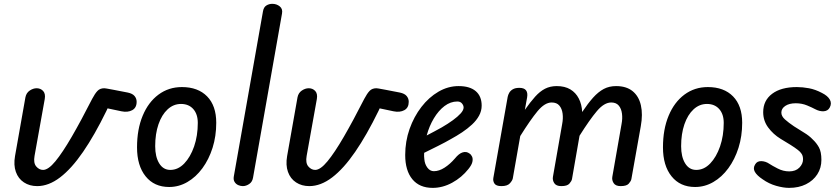

<svg xmlns="http://www.w3.org/2000/svg" viewBox="-20 -948 4278 978"><path d="M169.5 0Q130.5 0 101.8 -19Q73 -38 60.8 -72.5Q48.5 -107 56.5 -153L109.5 -452.5Q114 -475 131.5 -486.8Q149 -498.5 166.5 -498.5Q186.5 -498.5 199.5 -484.8Q212.5 -471 208 -444L156 -154Q149.5 -118 164.5 -100.2Q179.5 -82.5 199.5 -82.5Q226 -82.5 262.2 -126.5Q298.5 -170.5 345.5 -251.5Q392.5 -332.5 449.5 -444.5Q464 -472 476.8 -485.2Q489.5 -498.5 511.5 -498.5Q514 -498.5 523.2 -497Q532.5 -495.5 557.2 -490.8Q582 -486 631 -476.5Q655 -471.5 665.5 -458.8Q676 -446 676 -429.5Q676 -399 653.5 -386.8Q631 -374.5 599 -381L528 -396L522 -383Q462 -260 403.2 -174.5Q344.5 -89 286.2 -44.5Q228 0 169.5 0Z M841.5 4.5Q765.5 4.5 721.8 -49.8Q678 -104 678 -197.5Q678 -289.5 706.8 -358.5Q735.5 -427.5 787.2 -466Q839 -504.5 906.5 -504.5Q988.5 -504.5 1035 -457Q1081.5 -409.5 1081.5 -322.5Q1081.5 -254.5 1062.8 -195.2Q1044 -136 1011 -91Q978 -46 934.5 -20.8Q891 4.5 841.5 4.5ZM847.5 -82.5Q887 -82.5 918.5 -115.2Q950 -148 968.8 -202.2Q987.5 -256.5 987.5 -322Q987.5 -366.5 964.5 -392.5Q941.5 -418.5 902 -418.5Q863.5 -418.5 833.8 -391Q804 -363.5 787.2 -314.8Q770.5 -266 770.5 -203.5Q770.5 -149 791 -115.8Q811.5 -82.5 847.5 -82.5Z M1217 0Q1205 0 1193.2 -5.2Q1181.5 -10.5 1174.8 -21.5Q1168 -32.5 1171 -49.5L1319.5 -890Q1323 -911.5 1336.8 -920Q1350.5 -928.5 1367 -928.5Q1389 -928.5 1405 -915.5Q1421 -902.5 1416.5 -879L1269 -43.5Q1265.5 -21.5 1249.5 -10.8Q1233.5 0 1217 0Z M1555.5 0Q1516.5 0 1487.8 -19Q1459 -38 1446.8 -72.5Q1434.5 -107 1442.5 -153L1495.5 -452.5Q1500 -475 1517.5 -486.8Q1535 -498.5 1552.5 -498.5Q1572.5 -498.5 1585.5 -484.8Q1598.5 -471 1594 -444L1542 -154Q1535.5 -118 1550.5 -100.2Q1565.5 -82.5 1585.5 -82.5Q1612 -82.5 1648.2 -126.5Q1684.5 -170.5 1731.5 -251.5Q1778.5 -332.5 1835.5 -444.5Q1850 -472 1862.8 -485.2Q1875.5 -498.5 1897.5 -498.5Q1900 -498.5 1909.2 -497Q1918.5 -495.5 1943.2 -490.8Q1968 -486 2017 -476.5Q2041 -471.5 2051.5 -458.8Q2062 -446 2062 -429.5Q2062 -399 2039.5 -386.8Q2017 -374.5 1985 -381L1914 -396L1908 -383Q1848 -260 1789.2 -174.5Q1730.5 -89 1672.2 -44.5Q1614 0 1555.5 0Z M2184 9Q2116.5 9 2080.2 -35.2Q2044 -79.5 2044 -158.5Q2044 -228 2066.2 -291Q2088.5 -354 2126.5 -403.2Q2164.5 -452.5 2213.5 -481Q2262.5 -509.5 2316 -509.5Q2373 -509.5 2403.2 -483.8Q2433.5 -458 2433.5 -410Q2433.5 -383 2420.2 -358.8Q2407 -334.5 2384.2 -313.5Q2361.5 -292.5 2333.8 -274Q2306 -255.5 2276.5 -239.5Q2250 -224 2212 -205Q2174 -186 2140.5 -169.5Q2140 -160.5 2140.2 -152.5Q2140.5 -144.5 2141.5 -137Q2143.5 -112 2157 -94Q2170.5 -76 2190 -76Q2216.5 -76 2244.5 -94Q2272.5 -112 2297 -140.5Q2318 -166.5 2337.2 -172Q2356.5 -177.5 2371.5 -166Q2380 -160.5 2384.8 -149.8Q2389.5 -139 2386.2 -123.5Q2383 -108 2366 -87Q2332 -44 2283.5 -17.5Q2235 9 2184 9ZM2153.5 -258Q2171.5 -267.5 2191.5 -278Q2211.5 -288.5 2230 -299Q2262 -317.5 2287 -335.8Q2312 -354 2326.8 -370.5Q2341.5 -387 2341.5 -400.5Q2341.5 -411 2333.2 -421Q2325 -431 2309.5 -431Q2275 -431 2244.2 -407.8Q2213.5 -384.5 2190 -345.2Q2166.5 -306 2153.5 -258Z M2534 0Q2507 0 2498.5 -13.2Q2490 -26.5 2493 -42L2566 -454.5Q2568 -465 2574 -475.5Q2580 -486 2592.2 -493.2Q2604.5 -500.5 2625.5 -500.5Q2649.5 -500.5 2659.2 -488.2Q2669 -476 2665 -452L2653.5 -388.5Q2681.5 -428.5 2705.8 -455.5Q2730 -482.5 2756.2 -496Q2782.5 -509.5 2816 -509.5Q2857 -509.5 2885 -492.8Q2913 -476 2928.2 -446.2Q2943.5 -416.5 2945.5 -377.5Q2975 -421.5 3001.2 -450.8Q3027.5 -480 3055.2 -494.8Q3083 -509.5 3118 -509.5Q3170.5 -509.5 3202.2 -483.8Q3234 -458 3244.5 -411.8Q3255 -365.5 3244 -305L3196 -35.5Q3194 -25.5 3183 -12.8Q3172 0 3141.5 0Q3115.5 0 3105.8 -15.2Q3096 -30.5 3099 -47.5L3146 -316Q3151.5 -344 3148.2 -369.2Q3145 -394.5 3131.8 -410.2Q3118.5 -426 3093.5 -426Q3057.5 -426 3020.5 -382.2Q2983.5 -338.5 2932 -256.5L2893.5 -35.5Q2891.5 -25.5 2880.5 -12.8Q2869.5 0 2839 0Q2813 0 2803.2 -15.2Q2793.5 -30.5 2796.5 -47.5L2843.5 -316Q2849 -344 2845.8 -369.2Q2842.5 -394.5 2829.2 -410.2Q2816 -426 2790 -426Q2755 -426 2718.2 -381.8Q2681.5 -337.5 2630 -255L2592 -39Q2590 -28.5 2577.2 -14.2Q2564.5 0 2534 0Z M3520.5 4.5Q3444.5 4.5 3400.8 -49.8Q3357 -104 3357 -197.5Q3357 -289.5 3385.8 -358.5Q3414.5 -427.5 3466.2 -466Q3518 -504.5 3585.5 -504.5Q3667.5 -504.5 3714 -457Q3760.5 -409.5 3760.5 -322.5Q3760.5 -254.5 3741.8 -195.2Q3723 -136 3690 -91Q3657 -46 3613.5 -20.8Q3570 4.5 3520.5 4.5ZM3526.5 -82.5Q3566 -82.5 3597.5 -115.2Q3629 -148 3647.8 -202.2Q3666.5 -256.5 3666.5 -322Q3666.5 -366.5 3643.5 -392.5Q3620.5 -418.5 3581 -418.5Q3542.5 -418.5 3512.8 -391Q3483 -363.5 3466.2 -314.8Q3449.5 -266 3449.5 -203.5Q3449.5 -149 3470 -115.8Q3490.5 -82.5 3526.5 -82.5Z M3999.5 9Q3970.5 9 3933.5 -1.5Q3896.5 -12 3865 -34.5Q3835.5 -54 3825 -72.8Q3814.5 -91.5 3826.5 -110.5Q3836.5 -128 3858.2 -127.2Q3880 -126.5 3899 -113.5Q3912.5 -104.5 3941 -89.8Q3969.5 -75 4000 -75Q4033 -75 4051.8 -94.2Q4070.5 -113.5 4070.5 -136.5Q4070.5 -153 4063.5 -164Q4056.5 -175 4044.5 -184Q4030 -195.5 4006.5 -210.2Q3983 -225 3956 -241Q3918.5 -264 3893 -298.5Q3867.5 -333 3867.5 -376.5Q3867.5 -436 3913 -470.2Q3958.5 -504.5 4039 -504.5Q4068 -504.5 4100.5 -498.5Q4133 -492.5 4167 -474.5Q4196 -460 4207 -440.5Q4218 -421 4206 -399.5Q4196.5 -382.5 4175.5 -381.2Q4154.5 -380 4132 -392Q4117.5 -400 4091 -411Q4064.5 -422 4033.5 -422Q4000 -422 3980 -408.5Q3960 -395 3960 -374.5Q3960 -356 3978.5 -339.5Q3997 -323 4024.5 -304.5Q4050.5 -287.5 4076 -272.2Q4101.5 -257 4119.5 -238Q4139 -220 4151.5 -197.2Q4164 -174.5 4164 -133.5Q4164 -92.5 4143.2 -60.2Q4122.5 -28 4085.5 -9.5Q4048.5 9 3999.5 9Z"/></svg>

Font: Edu AU VIC WA NT Hand Medium
Style: Regular
Weight: 500
Version: Version 1.001